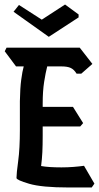

<svg xmlns="http://www.w3.org/2000/svg" viewBox="-20 -850 438 850"><path d="M284 -20Q165 -20 109 -36.5Q53 -53 53 -62Q53 -82 60.5 -137Q68 -192 68 -275V-402Q69 -460 74 -497.5Q79 -535 85 -556H51L1 -623L9 -639H333L389 -567L340 -524H319Q308 -542 293.5 -549Q279 -556 252 -556H189Q182 -529 175.5 -488Q169 -447 169 -391V-377H303L348 -305L335 -290H169V-250Q169 -207 167.5 -176.5Q166 -146 162 -115Q178 -112 201 -110.5Q224 -109 252 -109Q279 -109 304.5 -111Q330 -113 352 -116L398 -37L386 -20ZM328 -773 196 -687 40 -798 64 -828 165 -763 268 -830 328 -786Z"/></svg>

Font: Jaini
Style: Regular
Weight: 400
Designer: Maithili Shingre, Girish Dalvi (Devanagari), Taresh Vohra (Latin)
Foundry: Ek Type
Version: Version 2.000; ttfautohint (v1.8.4.7-5d5b)